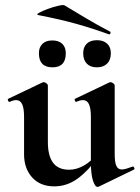

<svg xmlns="http://www.w3.org/2000/svg" viewBox="-20 -716 546 750"><path d="M192 12Q137 12 105.5 -23Q74 -58 74 -113V-260Q74 -293 66.5 -309Q59 -325 43 -325Q32 -325 18 -318Q14 -317 11.5 -323Q9 -329 12 -330L146 -394Q149 -395 151 -395Q156 -395 161.5 -390.5Q167 -386 167 -382V-161Q167 -107 187.5 -80Q208 -53 250 -53Q279 -53 308 -69.5Q337 -86 354 -111L360 -99Q326 -50 284 -19Q242 12 192 12ZM428 -382V-116Q428 -82 434.5 -68Q441 -54 456 -54Q463 -54 473.5 -57Q484 -60 497 -65Q501 -67 504 -61.5Q507 -56 504 -54L366 13Q364 14 361 14Q351 14 343 -11Q335 -36 335 -82V-260Q335 -293 327.5 -309Q320 -325 304 -325Q293 -325 278 -318Q275 -317 272.5 -323Q270 -329 273 -330L407 -394Q409 -395 412 -395Q417 -395 422.5 -390.5Q428 -386 428 -382ZM405 -582Q342 -605 277.5 -623Q213 -641 130 -657Q120 -659 132.5 -666Q145 -673 166.5 -681Q188 -689 208 -693.5Q228 -698 232 -695Q274 -670 316.5 -644.5Q359 -619 409 -593Q413 -592 411.5 -586.5Q410 -581 405 -582ZM185 -453Q132 -453 132 -508Q132 -531 145.5 -544.5Q159 -558 184 -558Q210 -558 223.5 -544.5Q237 -531 237 -508Q237 -453 185 -453ZM358 -453Q333 -453 319 -467.5Q305 -482 305 -508Q305 -532 319 -545.5Q333 -559 359 -559Q384 -559 398.5 -545.5Q413 -532 413 -508Q413 -482 398.5 -467.5Q384 -453 358 -453Z"/></svg>

Font: Cormorant
Style: Bold
Weight: 700
Designer: Christian Thalmann (Catharsis Fonts)
Foundry: Catharsis Fonts
Version: Version 4.000